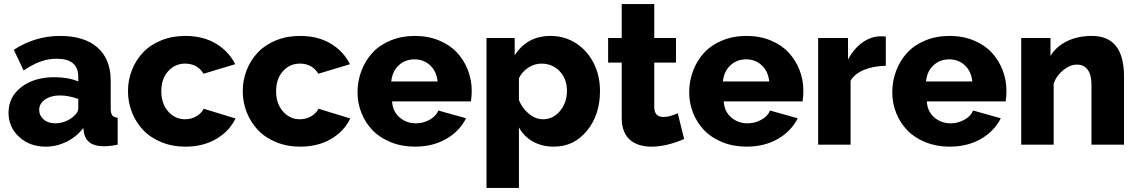

<svg xmlns="http://www.w3.org/2000/svg" viewBox="-20 -712 5603 945"><path d="M22 -157.2Q22 -234.9 85 -283.4Q147.9 -332 248 -332Q316.4 -332 365.2 -311V-334Q365.2 -422.9 259.8 -422.9Q217.3 -422.9 179 -408.9Q140.6 -395 96.2 -365.2L47.9 -466.8Q152.8 -535.2 275.9 -535.2Q394.5 -535.2 459.7 -478.3Q524.9 -421.4 524.9 -314.9V-178.2Q524.9 -154.3 532.5 -144.3Q540 -134.3 559.1 -132.8V0Q522 7.8 491.2 7.8Q405.8 7.8 393.1 -59.1L390.1 -82Q355.5 -37.6 306.9 -13.9Q258.3 9.8 205.1 9.8Q126.5 9.8 74.2 -38.1Q22 -85.9 22 -157.2ZM339.8 -137.2Q365.2 -157.7 365.2 -178.2V-225.1Q316.4 -242.2 274.9 -242.2Q230.5 -242.2 201.7 -222.2Q172.9 -202.1 172.9 -170.9Q172.9 -143.6 194.6 -124.3Q216.3 -105 252 -105Q275.9 -105 299.6 -113.8Q323.2 -122.6 339.8 -137.2Z M892.1 9.8Q827.6 9.8 773.7 -12.5Q719.7 -34.7 684.3 -72.3Q648.9 -109.9 629.4 -159.2Q609.9 -208.5 609.9 -263.2Q609.9 -317.9 629.2 -366.9Q648.4 -416 683.8 -453.6Q719.2 -491.2 773.2 -513.2Q827.1 -535.2 892.1 -535.2Q979.5 -535.2 1042.5 -497.6Q1105.5 -460 1137.7 -396L981.9 -349.1Q951.2 -398.9 891.1 -398.9Q840.8 -398.9 807.4 -361.3Q773.9 -323.7 773.9 -263.2Q773.9 -202.1 807.6 -163.6Q841.3 -125 891.1 -125Q920.9 -125 945.8 -139.2Q970.7 -153.3 982.9 -176.8L1139.2 -128.9Q1108.9 -65.9 1044.4 -28.1Q980 9.8 892.1 9.8Z M1457 9.8Q1392.6 9.8 1338.6 -12.5Q1284.7 -34.7 1249.3 -72.3Q1213.9 -109.9 1194.3 -159.2Q1174.8 -208.5 1174.8 -263.2Q1174.8 -317.9 1194.1 -366.9Q1213.4 -416 1248.8 -453.6Q1284.2 -491.2 1338.1 -513.2Q1392.1 -535.2 1457 -535.2Q1544.4 -535.2 1607.4 -497.6Q1670.4 -460 1702.6 -396L1546.9 -349.1Q1516.1 -398.9 1456.1 -398.9Q1405.8 -398.9 1372.3 -361.3Q1338.9 -323.7 1338.9 -263.2Q1338.9 -202.1 1372.6 -163.6Q1406.2 -125 1456.1 -125Q1485.8 -125 1510.7 -139.2Q1535.6 -153.3 1547.9 -176.8L1704.1 -128.9Q1673.8 -65.9 1609.4 -28.1Q1544.9 9.8 1457 9.8Z M2022 9.8Q1957.5 9.8 1903.6 -12Q1849.6 -33.7 1814.2 -70.3Q1778.8 -106.9 1759.3 -155.3Q1739.7 -203.6 1739.7 -256.8Q1739.7 -313.5 1759 -364Q1778.3 -414.6 1813.5 -452.6Q1848.6 -490.7 1902.6 -512.9Q1956.5 -535.2 2022 -535.2Q2087.4 -535.2 2141.1 -512.9Q2194.8 -490.7 2229.5 -453.1Q2264.2 -415.5 2283 -366.9Q2301.8 -318.4 2301.8 -264.2Q2301.8 -239.3 2297.9 -212.9H1909.7Q1913.1 -162.6 1947 -133.8Q1981 -105 2026.9 -105Q2063 -105 2094.7 -122.6Q2126.5 -140.1 2137.7 -168L2273.9 -129.9Q2242.2 -66.4 2176.3 -28.3Q2110.4 9.8 2022 9.8ZM1905.8 -311H2133.8Q2128.9 -360.4 2097.4 -390.1Q2065.9 -419.9 2020 -419.9Q1973.6 -419.9 1942.1 -390.1Q1910.6 -360.4 1905.8 -311Z M2534.2 -85V212.9H2374.5V-524.9H2513.2V-439.9Q2574.7 -535.2 2689.5 -535.2Q2758.8 -535.2 2814.7 -499.3Q2870.6 -463.4 2901.9 -401.4Q2933.1 -339.4 2933.1 -264.2Q2933.1 -146.5 2868.9 -68.4Q2804.7 9.8 2706.5 9.8Q2647.9 9.8 2603.3 -15.1Q2558.6 -40 2534.2 -85ZM2770.5 -265.1Q2770.5 -323.2 2734.9 -361.1Q2699.2 -398.9 2644.5 -398.9Q2611.3 -398.9 2580.6 -379.4Q2549.8 -359.9 2534.2 -327.1V-219.2Q2550.3 -178.7 2583.3 -151.9Q2616.2 -125 2652.3 -125Q2703.1 -125 2736.8 -166.3Q2770.5 -207.5 2770.5 -265.1Z M3347.2 -27.8Q3260.3 9.8 3186 9.8Q3154.8 9.8 3129.2 2.2Q3103.5 -5.4 3083.3 -21.5Q3063 -37.6 3051.5 -65.2Q3040 -92.8 3040 -129.9V-403.8H2973.1V-524.9H3040V-691.9H3200.2V-524.9H3307.1V-403.8H3200.2V-185.1Q3200.2 -136.2 3246.1 -136.2Q3275.9 -136.2 3315.9 -154.8Z M3654.3 9.8Q3589.8 9.8 3535.9 -12Q3481.9 -33.7 3446.5 -70.3Q3411.1 -106.9 3391.6 -155.3Q3372.1 -203.6 3372.1 -256.8Q3372.1 -313.5 3391.4 -364Q3410.6 -414.6 3445.8 -452.6Q3481 -490.7 3534.9 -512.9Q3588.9 -535.2 3654.3 -535.2Q3719.7 -535.2 3773.4 -512.9Q3827.1 -490.7 3861.8 -453.1Q3896.5 -415.5 3915.3 -366.9Q3934.1 -318.4 3934.1 -264.2Q3934.1 -239.3 3930.2 -212.9H3542Q3545.4 -162.6 3579.3 -133.8Q3613.3 -105 3659.2 -105Q3695.3 -105 3727.1 -122.6Q3758.8 -140.1 3770 -168L3906.2 -129.9Q3874.5 -66.4 3808.6 -28.3Q3742.7 9.8 3654.3 9.8ZM3538.1 -311H3766.1Q3761.2 -360.4 3729.7 -390.1Q3698.2 -419.9 3652.3 -419.9Q3606 -419.9 3574.5 -390.1Q3543 -360.4 3538.1 -311Z M4339.8 -388.2Q4279.8 -387.2 4233.4 -368.4Q4187 -349.6 4166.5 -314.9V0H4006.8V-524.9H4153.8V-418.9Q4181.2 -471.2 4223.6 -502Q4266.1 -532.7 4313.5 -533.2Q4334 -533.2 4339.8 -532.2Z M4653.8 9.8Q4589.4 9.8 4535.4 -12Q4481.4 -33.7 4446 -70.3Q4410.6 -106.9 4391.1 -155.3Q4371.6 -203.6 4371.6 -256.8Q4371.6 -313.5 4390.9 -364Q4410.2 -414.6 4445.3 -452.6Q4480.5 -490.7 4534.4 -512.9Q4588.4 -535.2 4653.8 -535.2Q4719.2 -535.2 4772.9 -512.9Q4826.7 -490.7 4861.3 -453.1Q4896 -415.5 4914.8 -366.9Q4933.6 -318.4 4933.6 -264.2Q4933.6 -239.3 4929.7 -212.9H4541.5Q4544.9 -162.6 4578.9 -133.8Q4612.8 -105 4658.7 -105Q4694.8 -105 4726.6 -122.6Q4758.3 -140.1 4769.5 -168L4905.8 -129.9Q4874 -66.4 4808.1 -28.3Q4742.2 9.8 4653.8 9.8ZM4537.6 -311H4765.6Q4760.7 -360.4 4729.2 -390.1Q4697.8 -419.9 4651.9 -419.9Q4605.5 -419.9 4574 -390.1Q4542.5 -360.4 4537.6 -311Z M5512.2 0H5352.1V-294.9Q5352.1 -344.7 5333 -369.4Q5314 -394 5281.2 -394Q5247.6 -394 5213.9 -367.4Q5180.2 -340.8 5166 -300.8V0H5006.3V-524.9H5150.4V-437Q5179.2 -483.9 5232.2 -509.5Q5285.2 -535.2 5354 -535.2Q5512.2 -535.2 5512.2 -335.9Z"/></svg>

Font: Raleway-v4020 ExtraBold
Style: Regular
Weight: 800
Designer: Matt McInerney, Pablo Impallari, Rodrigo Fuenzalida
Foundry: Matt McInerney, Pablo Impallari, Rodrigo Fuenzalida
Version: Version 4.020;PS 004.020;hotconv 1.0.88;makeotf.lib2.5.64775